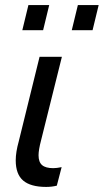

<svg xmlns="http://www.w3.org/2000/svg" viewBox="-20 -732 409 757"><path d="M132 -120Q132 -93 146 -81Q160 -69 190 -69Q203 -69 223 -73L204 0Q184 5 162 5Q101 5 71.5 -20Q42 -45 42 -100Q42 -132 54 -175L136 -508H224L142 -179Q132 -141 132 -120ZM68 -613 92 -712H174L150 -613ZM263 -613 287 -712H369L345 -613Z"/></svg>

Font: CST
Style: Italic
Weight: 400
Italic angle: -14°
Version: Version 1.00